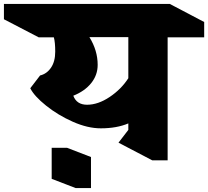

<svg xmlns="http://www.w3.org/2000/svg" viewBox="-130 -806 1059 977"><path d="M723 -616V10H645L473 -80L523 -145V-178Q464 -153 383 -153Q316 -153 240.5 -186.5Q165 -220 104.5 -268.5Q44 -317 24 -357L74 -422Q108 -430 129.5 -461.5Q151 -493 151 -543Q151 -591 144 -616H67L-110 -708V-786H734L909 -694V-616ZM523 -408V-617H325Q367 -549 367 -476Q367 -424 334 -383Q301 -342 243 -319Q260 -273 313 -273Q369 -273 428 -312.5Q487 -352 523 -408ZM333 151H255L133 104V-54H211L333 -7Z"/></svg>

Font: Inknut Antiqua Black
Style: Regular
Weight: 900
Designer: Claus Eggers Sørensen
Foundry: Claus Eggers Sørensen
Version: Version 1.003; ttfautohint (v1.8.2) -l 8 -r 50 -G 200 -x 14 